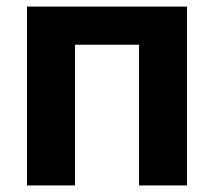

<svg xmlns="http://www.w3.org/2000/svg" viewBox="-20 -566 653 586"><path d="M550.8 -545.9V0H404.4V-429.5H209V0H62.4V-545.9Z"/></svg>

Font: Adwaita Sans
Style: Regular
Weight: 400
Designer: Rasmus Andersson
Foundry: rsms
Version: Version 4.001;git-9221beed3